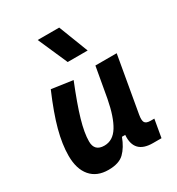

<svg xmlns="http://www.w3.org/2000/svg" viewBox="-189 -915 965 1045"><g transform="rotate(-30 293.0 -392.5)"><path d="M187 10.3Q114.7 10.3 75.4 -35.6Q36.1 -81.5 36.1 -164.6Q36.1 -235.8 59.1 -321.8Q82 -407.7 133.3 -527.3L266.1 -508.3Q216.8 -386.2 194.1 -307.6Q171.4 -229 171.4 -176.8Q171.4 -115.2 233.4 -115.2Q287.6 -115.2 321 -169.4Q354.5 -223.6 374 -325.7V-325.2L408.2 -517.6H542L480.5 -166.5Q474.6 -132.3 482.9 -119.6Q491.2 -106.9 518.1 -106.9H541.5L522 4.9H468.8Q351.1 4.9 359.9 -109.4H339.4Q318.4 -53.2 285.9 -21.5Q253.4 10.3 187 10.3ZM287.1 -609.4 205.6 -794.9H340.8L412.6 -609.4Z"/></g></svg>

Font: Cascadia Mono
Style: Bold Italic
Weight: 700
Italic angle: -10°
Monospace: yes
Designer: Aaron Bell
Foundry: Saja Typeworks
Version: Version 2404.023; ttfautohint (v1.8.4)